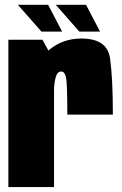

<svg xmlns="http://www.w3.org/2000/svg" viewBox="-20 -760 496 780"><path d="M253.5 -294.5H438.5Q438.5 -443.5 427 -523.5Q415.5 -603.5 310.5 -603.5Q237 -603.5 182.8 -559.8Q128.5 -516 128.5 -407L199.5 -393Q199.5 -420.5 206 -445Q212.5 -469.5 228.5 -469.5Q242.5 -469.5 248 -446.5Q253.5 -423.5 253.5 -294.5ZM14 0H199.5V-513L152.5 -598.5H14ZM302.5 -631.5H386.5L329.5 -740.5H206.5ZM148.5 -631.5H232.5L175.5 -740.5H52.5Z"/></svg>

Font: Anybody ExtraCondensed Black
Style: Regular
Weight: 900
Width: 2
Version: Version 1.113;gftools[0.9.25]